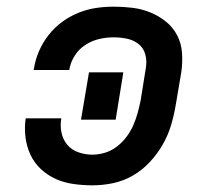

<svg xmlns="http://www.w3.org/2000/svg" viewBox="-20 -548 640 576"><path d="M257 8Q229 8 200.5 4Q172 0 147.5 -11Q123 -22 103 -40.5Q83 -59 71.5 -83.5Q60 -108 56.5 -136Q53 -164 57 -193H164Q160 -171 164.5 -150Q169 -129 182 -113.5Q195 -98 215.5 -91Q236 -84 257 -84Q276 -84 295.5 -90Q315 -96 331 -108.5Q347 -121 359.5 -137.5Q372 -154 380 -172.5Q388 -191 393 -209.5Q398 -228 402 -247L418 -347Q421 -367 415.5 -386Q410 -405 395 -416.5Q380 -428 360.5 -432Q341 -436 321 -436Q299 -436 277.5 -431Q256 -426 236.5 -413.5Q217 -401 204.5 -381.5Q192 -362 188 -340Q188 -340 188 -339.5Q188 -339 188 -338H81Q81 -339 81 -340Q81 -341 82 -343Q86 -369 97 -394.5Q108 -420 125.5 -442.5Q143 -465 166 -482Q189 -499 215 -509.5Q241 -520 267.5 -524Q294 -528 321 -528Q350 -528 378 -524.5Q406 -521 431.5 -510.5Q457 -500 478 -483Q499 -466 511.5 -442Q524 -418 526 -389.5Q528 -361 524 -332L507 -232Q502 -202 493 -172Q484 -142 468 -114Q452 -86 429 -61.5Q406 -37 378 -21Q350 -5 319 1.5Q288 8 257 8ZM223 -189 247 -331H350L327 -189Z"/></svg>

Font: Iosevka SS04 Semibold Extended
Style: Italic
Weight: 600
Width: 7
Italic angle: -9°
Monospace: yes
Designer: Belleve Invis
Foundry: Belleve Invis
Version: Version 19.0.0; ttfautohint (v1.8.4)